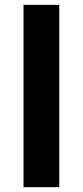

<svg xmlns="http://www.w3.org/2000/svg" viewBox="-20 -780 345 800"><path d="M227.1 0H78.1V-759.8H227.1Z"/></svg>

Font: Droid Sans
Style: Bold
Weight: 700
Foundry: Ascender Corporation
Version: Version 1.00 build 112